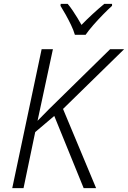

<svg xmlns="http://www.w3.org/2000/svg" viewBox="-20 -967 658 987"><path d="M43 0 194 -714H252L173 -346L231 -405L546 -714H618L304 -407L474 0H410L259 -371L161 -288L101 0ZM365 -788Q358 -812 345 -839Q332 -866 317.5 -892Q303 -918 291 -937L292 -947H328Q340 -933 352.5 -914.5Q365 -896 377 -876.5Q389 -857 399 -839Q426 -867 457 -895.5Q488 -924 516 -947H556V-937Q537 -920 510.5 -893Q484 -866 459.5 -838Q435 -810 420 -788Z"/></svg>

Font: Noto Sans Display Light
Style: Italic
Weight: 300
Italic angle: -12°
Designer: Monotype Design Team
Foundry: Monotype Imaging Inc.
Version: Version 2.003